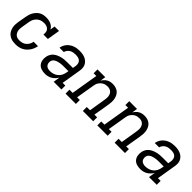

<svg xmlns="http://www.w3.org/2000/svg" viewBox="218 -1547 2564 2564"><g transform="rotate(45 1500.0 -265.0)"><path d="M252 8Q229 8 206.5 5Q184 2 163.5 -6Q143 -14 125.5 -27Q108 -40 95.5 -57.5Q83 -75 75.5 -95.5Q68 -116 64.5 -138.5Q61 -161 63 -184Q65 -207 68 -230L87 -340Q91 -365 98 -389.5Q105 -414 117.5 -437Q130 -460 148.5 -480.5Q167 -501 189.5 -514.5Q212 -528 237.5 -533Q263 -538 288 -538Q312 -538 335 -534Q358 -530 378.5 -521Q399 -512 415.5 -497Q432 -482 442 -462L453 -530H537L507 -349H423Q427 -372 423.5 -395.5Q420 -419 405 -435Q390 -451 368 -458Q346 -465 323 -465Q305 -465 286 -461.5Q267 -458 250 -449.5Q233 -441 218.5 -427.5Q204 -414 193.5 -398Q183 -382 177 -364Q171 -346 168 -328L150 -218Q147 -199 146 -180Q145 -161 149 -144Q153 -127 161.5 -111.5Q170 -96 184 -85Q198 -74 215.5 -70Q233 -66 252 -66Q277 -66 302.5 -73Q328 -80 348.5 -97.5Q369 -115 382 -138.5Q395 -162 399 -188H482Q477 -161 467 -135.5Q457 -110 441 -87Q425 -64 403.5 -45Q382 -26 357 -14Q332 -2 305 3Q278 8 252 8Z M808 8Q773 8 740.5 -1.5Q708 -11 686.5 -34.5Q665 -58 658 -91.5Q651 -125 657 -159Q661 -186 674 -211Q687 -236 709 -254.5Q731 -273 757 -284Q783 -295 809.5 -301.5Q836 -308 862.5 -310Q889 -312 916 -312H1017L1025 -358Q1028 -380 1023 -402.5Q1018 -425 1002.5 -439.5Q987 -454 964.5 -459Q942 -464 919 -464Q898 -464 876 -460.5Q854 -457 834.5 -446Q815 -435 800.5 -416.5Q786 -398 781 -376H699Q703 -401 713.5 -423.5Q724 -446 740.5 -465.5Q757 -485 778.5 -499.5Q800 -514 823.5 -522.5Q847 -531 871 -534.5Q895 -538 919 -538Q947 -538 973.5 -534Q1000 -530 1024 -519.5Q1048 -509 1067 -491.5Q1086 -474 1097 -451Q1108 -428 1109.5 -400.5Q1111 -373 1106 -346L1061 -74H1112V0H966L981 -94Q968 -71 949 -51Q930 -31 907 -17.5Q884 -4 858.5 2Q833 8 808 8ZM830 -65Q859 -65 889 -74Q919 -83 943.5 -103.5Q968 -124 981.5 -152Q995 -180 1000 -210L1005 -239H916Q903 -239 890.5 -238.5Q878 -238 865 -236.5Q852 -235 839.5 -232.5Q827 -230 814 -226.5Q801 -223 788.5 -217Q776 -211 765.5 -202.5Q755 -194 748.5 -182Q742 -170 740 -157Q737 -138 742 -119Q747 -100 760 -87.5Q773 -75 792 -70Q811 -65 830 -65Z M1190 0V-74H1250L1314 -457H1263V-530H1410L1397 -451Q1408 -471 1424 -488Q1440 -505 1460 -517Q1480 -529 1502 -533.5Q1524 -538 1545 -538Q1574 -538 1601 -530.5Q1628 -523 1649 -506Q1670 -489 1682.5 -465Q1695 -441 1700.5 -414Q1706 -387 1705 -358Q1704 -329 1699 -300L1661 -74H1712V0H1517V-74H1578L1617 -312Q1620 -331 1621 -349Q1622 -367 1619 -384.5Q1616 -402 1608 -417.5Q1600 -433 1587 -444Q1574 -455 1556.5 -460Q1539 -465 1520 -465Q1503 -465 1486 -461.5Q1469 -458 1453.5 -450Q1438 -442 1424.5 -429.5Q1411 -417 1401 -402Q1391 -387 1385.5 -370.5Q1380 -354 1378 -337L1334 -74H1385V0Z M1790 0V-74H1850L1914 -457H1863V-530H2010L1997 -451Q2008 -471 2024 -488Q2040 -505 2060 -517Q2080 -529 2102 -533.5Q2124 -538 2145 -538Q2174 -538 2201 -530.5Q2228 -523 2249 -506Q2270 -489 2282.5 -465Q2295 -441 2300.5 -414Q2306 -387 2305 -358Q2304 -329 2299 -300L2261 -74H2312V0H2117V-74H2178L2217 -312Q2220 -331 2221 -349Q2222 -367 2219 -384.5Q2216 -402 2208 -417.5Q2200 -433 2187 -444Q2174 -455 2156.5 -460Q2139 -465 2120 -465Q2103 -465 2086 -461.5Q2069 -458 2053.5 -450Q2038 -442 2024.5 -429.5Q2011 -417 2001 -402Q1991 -387 1985.5 -370.5Q1980 -354 1978 -337L1934 -74H1985V0Z M2608 8Q2573 8 2540.5 -1.5Q2508 -11 2486.5 -34.5Q2465 -58 2458 -91.5Q2451 -125 2457 -159Q2461 -186 2474 -211Q2487 -236 2509 -254.5Q2531 -273 2557 -284Q2583 -295 2609.5 -301.5Q2636 -308 2662.5 -310Q2689 -312 2716 -312H2817L2825 -358Q2828 -380 2823 -402.5Q2818 -425 2802.5 -439.5Q2787 -454 2764.5 -459Q2742 -464 2719 -464Q2698 -464 2676 -460.5Q2654 -457 2634.5 -446Q2615 -435 2600.5 -416.5Q2586 -398 2581 -376H2499Q2503 -401 2513.5 -423.5Q2524 -446 2540.5 -465.5Q2557 -485 2578.5 -499.5Q2600 -514 2623.5 -522.5Q2647 -531 2671 -534.5Q2695 -538 2719 -538Q2747 -538 2773.5 -534Q2800 -530 2824 -519.5Q2848 -509 2867 -491.5Q2886 -474 2897 -451Q2908 -428 2909.5 -400.5Q2911 -373 2906 -346L2861 -74H2912V0H2766L2781 -94Q2768 -71 2749 -51Q2730 -31 2707 -17.5Q2684 -4 2658.5 2Q2633 8 2608 8ZM2630 -65Q2659 -65 2689 -74Q2719 -83 2743.5 -103.5Q2768 -124 2781.5 -152Q2795 -180 2800 -210L2805 -239H2716Q2703 -239 2690.5 -238.5Q2678 -238 2665 -236.5Q2652 -235 2639.5 -232.5Q2627 -230 2614 -226.5Q2601 -223 2588.5 -217Q2576 -211 2565.5 -202.5Q2555 -194 2548.5 -182Q2542 -170 2540 -157Q2537 -138 2542 -119Q2547 -100 2560 -87.5Q2573 -75 2592 -70Q2611 -65 2630 -65Z"/></g></svg>

Font: Iosevka Curly Slab ExObl
Style: Regular
Weight: 400
Width: 7
Italic angle: -9°
Monospace: yes
Designer: Belleve Invis
Foundry: Belleve Invis
Version: Version 11.1.0; ttfautohint (v1.8.3)